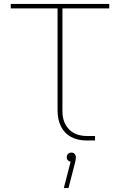

<svg xmlns="http://www.w3.org/2000/svg" viewBox="-20 -720 615 984"><path d="M425 0Q377 0 343.5 -18.5Q310 -37 292.5 -72Q275 -107 275 -154V-677H35V-700H540V-677H300V-149Q300 -93 333 -58Q366 -23 427 -23H467V0ZM307 244 342 109Q333 107 327.5 101Q322 95 322 86Q322 75 329 68.5Q336 62 346 62Q357 62 363 69.5Q369 77 369 86Q369 98 364 116L331 244Z"/></svg>

Font: MuseoModerno Thin
Style: Regular
Weight: 100
Designer: Pablo Cosgaya, Héctor Gatti, Marcela Romero, and the Authors of The MuseoModerno Project.
Foundry: Omnibus-Type Team
Version: Version 1.003